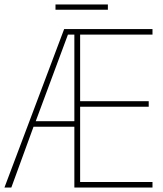

<svg xmlns="http://www.w3.org/2000/svg" viewBox="-21 -845 733 865"><path d="M666 0H314V-274H130L30 0H-1L268 -714H666V-689H340V-389H649V-364H340V-25H666ZM140 -299H314V-689H285ZM465 -825V-801H229V-825Z"/></svg>

Font: Noto Sans SemiCondensed Thin
Style: Regular
Weight: 100
Width: 4
Designer: Monotype Design Team
Foundry: Monotype Imaging Inc.
Version: Version 2.013; ttfautohint (v1.8.4.7-5d5b)